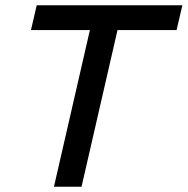

<svg xmlns="http://www.w3.org/2000/svg" viewBox="-20 -710 713 730"><path d="M185.1 0 321.8 -595.7H97.7L119.6 -689.9H673.3L651.4 -595.7H426.8L290 0Z"/></svg>

Font: HK Grotesk SmBold Legacy Italic
Style: Regular
Weight: 600
Italic angle: -13°
Designer: Alfredo Marco Pradil
Foundry: Hanken Design Co.
Version: Version 2.022;PS 002.022;hotconv 1.0.88;makeotf.lib2.5.64775